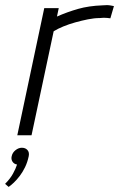

<svg xmlns="http://www.w3.org/2000/svg" viewBox="-30 -532 468 755"><path d="M-10 191 4 203Q13 197 24.5 186Q36 175 47.5 160Q59 145 68.5 125.5Q78 106 83 82Q86 67 78 58Q70 49 56 49Q43 49 31 58.5Q19 68 16 82Q13 94 19 103.5Q25 113 37 115Q32 131 21 151Q10 171 -10 191ZM404 -460 418 -508Q418 -508 405 -510.5Q392 -513 373 -511Q319 -509 277 -497Q235 -485 194 -467L201 -500H144L38 0H94L181 -409Q197 -419 219 -428Q241 -437 266 -444Q291 -451 316 -456Q341 -461 362 -461Q379 -463 391.5 -461.5Q404 -460 404 -460Z"/></svg>

Font: Advent Pro
Style: Italic
Weight: 400
Italic angle: -12°
Designer: VivaRado, Andreas Kalpakidis
Foundry: VivaRado, Andreas Kalpakidis
Version: Version 3.000